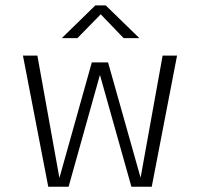

<svg xmlns="http://www.w3.org/2000/svg" viewBox="-20 -712 765 732"><path d="M164 0 67.5 -500H122.5L206.5 -33.5L330 -474H392L516 -34.5L600 -500H655L558.5 0H481L361 -426.5L241.5 0ZM215.5 -566.5 343.5 -691.5H383L511.5 -566.5H451.5L364 -657.5L275 -566.5Z"/></svg>

Font: Trispace SemiCondensed ExtraLight
Style: Regular
Weight: 200
Width: 4
Designer: Tyler Finck
Foundry: Etcetera Type Company
Version: Version 1.210; ttfautohint (v1.8.3)